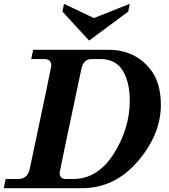

<svg xmlns="http://www.w3.org/2000/svg" viewBox="-50 -996 896 1016"><path d="M382.3 0H-30.3L-20 -48.8H46.9Q95.7 -48.8 107.4 -102.5Q221.7 -640.6 221.7 -648.4Q221.7 -683.6 182.1 -683.6H115.2L125.5 -732.4H523.9Q662.1 -732.4 743.7 -631.8Q801.3 -561.5 801.3 -440.4Q801.3 -285.2 679.4 -142.6Q557.6 0 382.3 0ZM336.9 -48.8Q467.3 -48.8 552 -182.6Q636.7 -316.4 636.7 -462.9Q636.7 -561 599.6 -622.3Q562.5 -683.6 479 -683.6H435.1Q392.1 -683.6 380.9 -632.8Q265.6 -89.4 265.6 -81.5Q265.6 -48.8 299.8 -48.8ZM421.4 -781.2 280.3 -934.6 288.6 -975.6 446.8 -900.4 636.7 -975.6 628.4 -934.6Z"/></svg>

Font: Munson
Style: Bold Italic
Weight: 700
Italic angle: -12°
Designer: Paul James MIller
Foundry: High-Logic / Made with FontCreator
Version: Version 2.10;May 5, 2019;FontCreator 11.5.0.2430 64-bit